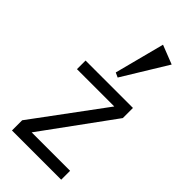

<svg xmlns="http://www.w3.org/2000/svg" viewBox="-287 -1011 1080 1080"><g transform="rotate(45 252.5 -471.0)"><path d="M55.7 0ZM265.6 -630.9 237.8 -643.6 315.4 -941.9 428.7 -897.5ZM447.3 -570.8V-490.2L141.6 -70.8H447.3V0H55.7V-81.1L367.2 -502.4H70.3V-570.8Z"/></g></svg>

Font: Dhyana
Style: Regular
Weight: 400
Foundry: Vernon Adams
Version: Version 1.002; ttfautohint (v0.8.51-6076)